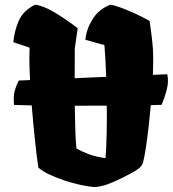

<svg xmlns="http://www.w3.org/2000/svg" viewBox="-20 -776 726 807"><path d="M39.1 -335Q35.6 -369.6 41.3 -391.6Q46.9 -413.6 59.1 -437.5L106.4 -439.5Q103.5 -494.1 103.5 -527.8Q103.5 -537.6 103.8 -550Q104 -562.5 104.5 -575.7L36.1 -598.6Q39.6 -642.6 57.9 -686.5Q76.2 -730.5 127.4 -756.3Q162.1 -752 209 -724.1Q255.9 -696.3 306.6 -657.2V-656.7L294.4 -573.2L293.9 -447.3L426.3 -453.1Q424.8 -493.2 422.9 -528.3Q420.9 -563.5 418.9 -586.4L338.9 -608.9Q342.8 -652.8 368.7 -694.8Q394.5 -736.8 443.8 -756.3Q460.4 -753.9 488 -743.9Q515.6 -733.9 547.6 -719.2Q579.6 -704.6 608.9 -688Q612.8 -657.7 614.7 -644.8Q616.7 -631.8 618.7 -613.8Q621.1 -594.2 622.6 -572.3Q624 -550.3 624 -517.6Q624 -494.1 622.6 -461.4L683.1 -463.9Q689.5 -434.6 681.4 -401.4Q673.3 -368.2 659.2 -335.4Q651.9 -335 613.8 -334Q609.4 -284.2 603.8 -236.1Q598.1 -188 592.3 -150.1Q586.4 -112.3 581.1 -92.8Q577.1 -78.6 561.8 -66.9Q546.4 -55.2 527.3 -45.7Q508.3 -36.1 493.2 -28.3Q459 -11.2 432.9 -1.7Q406.7 7.8 380.4 10.3Q353 8.8 318.6 1.2Q284.2 -6.3 249.8 -17.8Q215.3 -29.3 186.3 -43.2Q157.2 -57.1 141.1 -71.8Q133.8 -120.1 126.5 -190.9Q119.1 -261.7 113.3 -333Q66.4 -334 39.1 -335ZM301.3 -151.9Q321.3 -140.1 352.1 -128.4Q382.8 -116.7 423.3 -111.3Q425.3 -129.4 426.5 -159.4Q427.7 -189.5 428.5 -223.1Q429.2 -256.8 429.2 -286.1Q429.2 -307.6 428.7 -332Q396.5 -332 362.3 -331.8Q328.1 -331.5 294.4 -331.5Q294.9 -280.3 296.4 -232.7Q297.9 -185.1 301.3 -151.9Z"/></svg>

Font: Fruktur
Style: Italic
Weight: 400
Italic angle: -8°
Designer: Viktoriya Grabowska, Eben Sorkin
Foundry: Viktoriya Grabowska
Version: Version 1.008; ttfautohint (v1.8.4.7-5d5b)